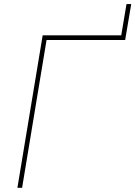

<svg xmlns="http://www.w3.org/2000/svg" viewBox="-20 -896 646 916"><path d="M554.7 -705.1 583.5 -876.5H606L577.1 -705.1ZM580.1 -727.5 576.2 -705.1H202.1L85.4 0H63L183.6 -727.5Z"/></svg>

Font: Inter 17pt Thin
Style: Italic
Weight: 250
Italic angle: -9.3988°
Version: Version 4.001;git-66647c0bb